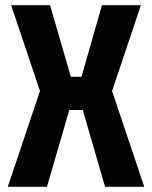

<svg xmlns="http://www.w3.org/2000/svg" viewBox="-20 -720 586 740"><path d="M10 0 134 -369 23 -700H173L253 -424H294L373 -700H523L412 -369L536 0H385L299 -296H247L161 0Z"/></svg>

Font: Tektur SemiCondensed SemiBold
Style: Regular
Weight: 600
Width: 4
Designer: Adam Jagosz
Foundry: Adam Jagosz
Version: Version 1.005;gftools[0.9.30]